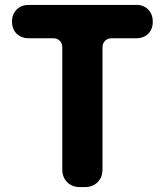

<svg xmlns="http://www.w3.org/2000/svg" viewBox="-20 -763 673 783"><path d="M306 0Q274 0 254 -20Q234 -40 234 -72V-570Q234 -586 224 -596.5Q214 -607 197 -607H97Q67 -607 48 -625.5Q29 -644 29 -675Q29 -705 48 -724Q67 -743 97 -743H536Q566 -743 584.5 -724Q603 -705 603 -674Q603 -644 584.5 -625.5Q566 -607 536 -607H435Q419 -607 408.5 -596.5Q398 -586 398 -570V-72Q398 -40 378 -20Q358 0 326 0Z"/></svg>

Font: Chiron GoRound TC EB
Style: Regular
Weight: 700
Designer: Ryoko NISHIZUKA 西塚涼子 (kana, bopomofo & ideographs); Paul D. Hunt (Latin, Greek & Cyrillic); Sandoll Communications 산돌커뮤니
Foundry: Adobe
Version: Version 1.000;hotconv 1.1.1;makeotfexe 2.6.0